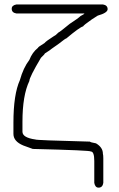

<svg xmlns="http://www.w3.org/2000/svg" viewBox="-20 -694 540 872"><path d="M54.7 -673.8H447.3Q468.8 -670.4 468.8 -652.3Q468.8 -635.7 423.8 -623L396.5 -605.5Q359.4 -579.6 357.4 -574.2Q341.8 -570.3 281.2 -519.5Q277.3 -519.5 248 -496.1L214.8 -472.7Q210 -467.8 183.6 -451.2Q183.6 -448.2 166 -431.6Q113.3 -342.8 113.3 -326.2Q82 -261.2 82 -140.6V-95.7Q82 -68.8 140.6 -60.5Q140.6 -57.1 388.7 -50.8Q388.7 -47.9 416 -43Q447.3 -24.4 447.3 3.9Q449.2 10.7 449.2 25.4V136.7Q445.8 158.2 427.7 158.2Q412.1 158.2 408.2 136.7V37.1Q408.2 -5.9 392.6 -5.9Q392.6 -11.2 128.9 -17.6L85.9 -33.2Q41 -51.8 41 -85.9V-136.7Q41 -265.1 70.3 -330.1Q85.9 -386.2 113.3 -421.9Q126.5 -456.1 152.3 -476.6Q152.3 -480.5 181.6 -498Q188.5 -506.8 226.6 -531.2Q230 -531.2 246.1 -546.9Q249.5 -546.9 296.9 -585.9Q335.4 -610.8 345.7 -621.1Q363.3 -629.9 363.3 -632.8H54.7Q33.2 -636.2 33.2 -654.3Q33.2 -669.9 54.7 -673.8Z"/></svg>

Font: CEF Fonts CJK Mono
Style: Regular
Weight: 400
Designer: PartyBoss (派对大魔王)
Version: Release 2.25